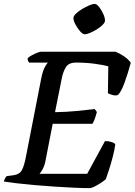

<svg xmlns="http://www.w3.org/2000/svg" viewBox="-30 -971 695 991"><path d="M432 0Q402 0 355.5 -2Q309 -4 256 -7.5Q203 -11 151 -15.5Q99 -20 56.5 -25Q14 -30 -10 -34Q-8 -43 -3.5 -51Q1 -59 5 -62L36 -66Q70 -70 82.5 -92Q95 -114 105 -168L183 -567Q191 -606 201.5 -625Q212 -644 218 -648H120Q118 -651 115 -656.5Q112 -662 113 -671Q120 -678 134 -685.5Q148 -693 161.5 -698.5Q175 -704 181 -704H566Q587 -696 610 -680.5Q633 -665 645 -647Q630 -591 612.5 -543.5Q595 -496 579 -481Q566 -476 549.5 -481Q533 -486 527 -490L529 -629Q506 -635 461.5 -641.5Q417 -648 362 -648Q324 -648 309.5 -623.5Q295 -599 289 -567L254 -392Q315 -393 364 -398Q413 -403 459 -408L470 -393Q464 -370 458 -354.5Q452 -339 447 -332H242L205 -142Q200 -116 190.5 -98.5Q181 -81 174 -74H420L512 -243Q531 -243 547 -237.5Q563 -232 565 -225Q561 -196 552 -161.5Q543 -127 533 -96Q523 -65 516 -46Q507 -38 490.5 -27Q474 -16 458 -8Q442 0 432 0ZM408 -794Q397 -794 383.5 -809.5Q370 -825 359.5 -844.5Q349 -864 349 -878Q349 -888 362 -900.5Q375 -913 394 -924.5Q413 -936 431 -943.5Q449 -951 458 -951Q469 -951 481.5 -935Q494 -919 503 -899Q512 -879 512 -865Q512 -855 499.5 -842.5Q487 -830 469 -819Q451 -808 434 -801Q417 -794 408 -794Z"/></svg>

Font: Texturina SemiBold
Style: Italic
Weight: 600
Italic angle: -11°
Designer: Guillermo Torres Carreño
Foundry: Omnibus-Type
Version: Version 1.002; ttfautohint (v1.8.3)